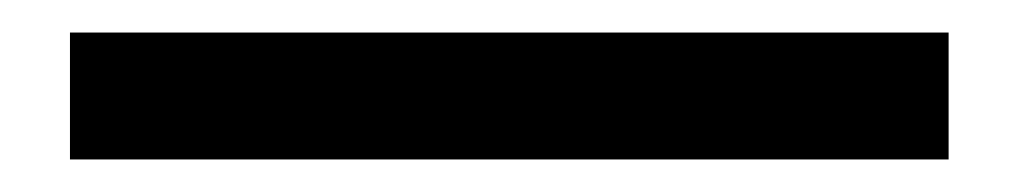

<svg xmlns="http://www.w3.org/2000/svg" viewBox="-20 68 625 118"><path d="M563 166V88H23V166Z"/></svg>

Font: Glacial Indifference
Style: Medium
Weight: 500
Version: Version 1.001